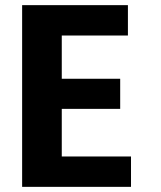

<svg xmlns="http://www.w3.org/2000/svg" viewBox="-20 -718 624 746"><path d="M489 8H66V-698H477V-580H220V-412H447V-295H220V-110H489Z"/></svg>

Font: Repo
Style: Bold
Weight: 700
Designer: Stefan Peev
Foundry: Context Ltd
Version: Version 001.000